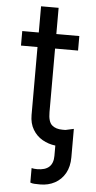

<svg xmlns="http://www.w3.org/2000/svg" viewBox="-58 -692 462 926"><g transform="rotate(5 172.5 -229.0)"><path d="M298.8 -460H187.5V-152.3Q187.5 -105.5 206.1 -89.4Q224.6 -73.2 256.8 -73.2H271.5L311.5 -82V55.7Q311.5 100.6 293.5 132.8Q275.4 165 243.9 182.1Q212.4 199.2 172.9 199.2Q155.8 199.2 144.5 198.5Q133.3 197.8 125 194.3V124Q135.3 127 152.3 127Q229.5 127 229.5 55.7V5.9Q195.8 2 166.7 -14.6Q137.7 -31.2 120.1 -60.8Q102.5 -90.3 102.5 -130.9V-460H22.5V-530.3H102.5V-657.2H187.5V-530.3H298.8Z"/></g></svg>

Font: Pretendard
Style: Regular
Weight: 400
Designer: Base glyphs from Inter by Rasmus Andersson; Hangeul glyphs from Noto Sans CJK(Source Han Sans) by Jang Soo-young and Kan
Foundry: Kil Hyung-jin
Version: Version 1.309